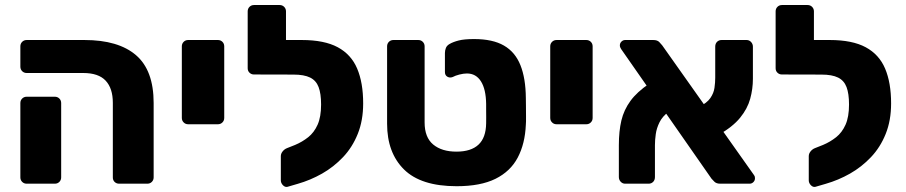

<svg xmlns="http://www.w3.org/2000/svg" viewBox="-20 -730 3601 763"><path d="M453.5 0Q442.9 0 435.6 -6.9Q428.4 -13.9 428.4 -24.5V-321.4Q428.4 -378.9 399.9 -409.4Q371.5 -439.9 310.5 -439.9H86Q75.4 -439.9 68.1 -447.1Q60.9 -454.4 60.9 -465V-545.9Q60.9 -556.5 68.1 -563.8Q75.4 -571 86 -571H315.5Q450.4 -571 520.5 -510.7Q590.6 -450.5 590.6 -320.8V-25.1Q590.6 -14.5 583.4 -7.2Q576.1 0 565.5 0ZM86 0Q75.4 0 68.1 -7.2Q60.9 -14.5 60.9 -25.1V-320.5Q60.9 -331.1 68.1 -338.4Q75.4 -345.6 86 -345.6H198Q208.6 -345.6 215.9 -338.4Q223.1 -331.1 223.1 -320.5V-25.1Q223.1 -14.5 215.9 -7.2Q208.6 0 198 0Z M727.8 -236.2Q717.1 -236.2 709.9 -243.5Q702.6 -250.7 702.6 -261.4V-545.9Q702.6 -556.5 709.9 -563.8Q717.1 -571 727.8 -571H846Q856.6 -571 863.9 -563.8Q871.1 -556.5 871.1 -545.9V-261.4Q871.1 -250.7 863.9 -243.5Q856.6 -236.2 846 -236.2Z M1122.5 12.4Q1112.9 14.7 1104.4 6.1Q1096 -2.6 1096 -13.2V-109.5Q1096 -119.4 1103.2 -128.4Q1110.4 -137.4 1120.8 -141.4L1153 -154.2Q1181.1 -166 1204.6 -184.6Q1228.1 -203.1 1242.1 -234.3Q1256 -265.5 1256 -314.6Q1256 -358 1246.1 -384Q1236.3 -410 1212.4 -421.8Q1188.5 -433.6 1146.2 -433.6H1122.9Q1112.9 -433.6 1105.3 -440.9Q1097.7 -448.1 1097.7 -458.8V-547.1Q1097.7 -557.1 1105.3 -564.1Q1112.9 -571 1122.9 -571H1179.4Q1268.9 -571 1322.2 -542.3Q1375.6 -513.5 1399.4 -457.4Q1423.2 -401.3 1423.2 -318.9Q1423.2 -251.4 1401.8 -198.1Q1380.4 -144.7 1343.3 -105.6Q1306.2 -66.4 1259.9 -40.1Q1213.6 -13.9 1163.3 0.5ZM1158 -433.6 989.4 -434Q978.8 -434 971.5 -441.1Q964.3 -448.1 964.3 -458.8V-684.9Q964.3 -695.5 971.5 -702.8Q978.8 -710 989.4 -710H1091.4Q1102 -710 1109.2 -702.8Q1116.5 -695.5 1116.5 -684.9V-571H1159.1Z M1794.6 10Q1653 10 1585.6 -56.5Q1518.3 -123 1518.3 -238.4V-545.9Q1518.3 -556.5 1525.5 -563.8Q1532.8 -571 1543.4 -571H1642.2Q1652.9 -571 1660.1 -563.8Q1667.4 -556.5 1667.4 -545.9V-243.4Q1667.4 -184 1701.5 -155.7Q1735.6 -127.4 1794 -127.4Q1851.8 -127.4 1881.4 -155.1Q1911.1 -182.7 1911.9 -239.6Q1912.3 -250.2 1912.1 -264.2Q1911.9 -278.1 1911.9 -292.6Q1911.9 -307 1911.9 -317Q1911.1 -375.4 1891.3 -406.7Q1871.5 -438 1835.7 -438Q1822.1 -438 1805.7 -433.8Q1789.4 -429.6 1778.9 -423.9Q1767.7 -419.5 1757.9 -425.1Q1748.1 -430.6 1748.1 -443.8V-519.2Q1748.1 -529.5 1751.9 -539.3Q1755.7 -549.1 1766.9 -555.4Q1781.4 -563.7 1803.2 -569.2Q1825 -574.8 1863.9 -574.8Q1938 -574.8 1982.7 -548.9Q2027.5 -523 2048.2 -470.9Q2069 -418.9 2069.7 -340.8Q2070.1 -330.8 2070.1 -309.3Q2070.1 -287.9 2070.4 -266.2Q2070.7 -244.6 2069.7 -234.6Q2066.5 -158.9 2037.5 -103.9Q2008.5 -48.9 1949 -19.4Q1889.5 10 1794.6 10Z M2191.8 -236.2Q2181.1 -236.2 2173.9 -243.5Q2166.6 -250.7 2166.6 -261.4V-545.9Q2166.6 -556.5 2173.9 -563.8Q2181.1 -571 2191.8 -571H2310Q2320.6 -571 2327.9 -563.8Q2335.1 -556.5 2335.1 -545.9V-261.4Q2335.1 -250.7 2327.9 -243.5Q2320.6 -236.2 2310 -236.2Z M2842.5 0Q2826.9 0 2819.1 -7.8Q2811.3 -15.6 2807.5 -20L2448.1 -535.4Q2443.3 -542.4 2443.3 -549.8Q2443.3 -558.4 2449.6 -564.7Q2455.9 -571 2464.5 -571H2576Q2592.2 -571 2599.9 -562.9Q2607.6 -554.8 2611.6 -549.8L2975.4 -35.6Q2979.1 -30.5 2979.7 -27.3Q2980.2 -24 2980.2 -21.2Q2980.2 -12.6 2973.9 -6.3Q2967.6 0 2959 0ZM2464.4 0Q2453.8 0 2446.5 -7.9Q2439.3 -15.7 2439.3 -26.4V-152.9Q2439.3 -208.6 2449.3 -251.1Q2459.4 -293.5 2485.3 -328.9Q2511.1 -364.3 2559.9 -397.5L2637.2 -285.8Q2612.5 -267.6 2600.9 -244.1Q2589.2 -220.5 2586 -196.9Q2582.7 -173.4 2582.7 -153.5V-26.4Q2582.7 -14.5 2575.5 -7.2Q2568.2 0 2557.6 0ZM2834.9 -193.6 2756.7 -304.6Q2789.4 -320.6 2802.9 -340.3Q2816.4 -360 2819.3 -380.9Q2822.3 -401.9 2822.3 -421.2V-544.6Q2822.3 -556.5 2829.5 -563.8Q2836.8 -571 2847.4 -571H2946.9Q2957.5 -571 2964.7 -563.1Q2972 -555.3 2972 -544.6V-416.9Q2972 -376.4 2961.2 -337.2Q2950.5 -298.1 2921.2 -262.1Q2891.9 -226 2834.9 -193.6Z M3220.5 12.4Q3210.9 14.7 3202.4 6.1Q3194 -2.6 3194 -13.2V-109.5Q3194 -119.4 3201.2 -128.4Q3208.4 -137.4 3218.8 -141.4L3251 -154.2Q3279.1 -166 3302.6 -184.6Q3326.1 -203.1 3340.1 -234.3Q3354 -265.5 3354 -314.6Q3354 -358 3344.1 -384Q3334.3 -410 3310.4 -421.8Q3286.5 -433.6 3244.2 -433.6H3220.9Q3210.9 -433.6 3203.3 -440.9Q3195.7 -448.1 3195.7 -458.8V-547.1Q3195.7 -557.1 3203.3 -564.1Q3210.9 -571 3220.9 -571H3277.4Q3366.9 -571 3420.2 -542.3Q3473.6 -513.5 3497.4 -457.4Q3521.2 -401.3 3521.2 -318.9Q3521.2 -251.4 3499.8 -198.1Q3478.4 -144.7 3441.3 -105.6Q3404.2 -66.4 3357.9 -40.1Q3311.6 -13.9 3261.3 0.5ZM3256 -433.6 3087.4 -434Q3076.8 -434 3069.5 -441.1Q3062.3 -448.1 3062.3 -458.8V-684.9Q3062.3 -695.5 3069.5 -702.8Q3076.8 -710 3087.4 -710H3189.4Q3200 -710 3207.2 -702.8Q3214.5 -695.5 3214.5 -684.9V-571H3257.1Z"/></svg>

Font: Rubik Light
Style: Regular
Weight: 300
Designer: Hubert and Fischer
Foundry: Hubert and Fischer
Version: Version 2.300;gftools[0.9.30]